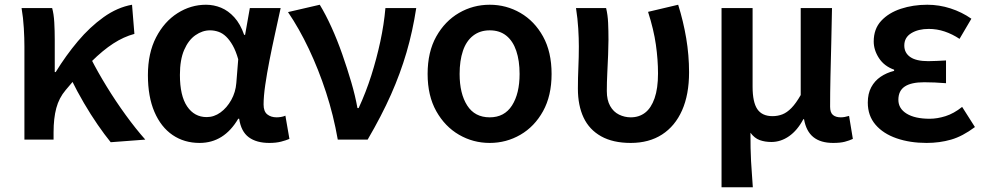

<svg xmlns="http://www.w3.org/2000/svg" viewBox="-20 -589 4155 810"><path d="M83 0V-393Q83 -427 80.5 -470.5Q78 -514 71 -555H200Q207 -530 209 -494.5Q211 -459 211 -421V-285H215Q258 -355 308.5 -415Q359 -475 417 -516.5Q475 -558 537 -569L547 -446Q502 -434 458 -405.5Q414 -377 365.5 -329Q317 -281 257 -209Q229 -176 217.5 -133Q206 -90 206 -31V0ZM447 11Q421 -21 392 -63Q363 -105 334 -154.5Q305 -204 279 -257L364 -341Q392 -286 430 -224Q468 -162 510.5 -103.5Q553 -45 593 0Z M822 14Q757 14 708 -19.5Q659 -53 631.5 -117Q604 -181 604 -272Q604 -365 638.5 -431.5Q673 -498 729 -533.5Q785 -569 849 -569Q882 -569 912.5 -556.5Q943 -544 968.5 -516Q994 -488 1010 -442H1014L1034 -555H1164Q1153 -504 1140.5 -447.5Q1128 -391 1117 -335Q1106 -279 1099 -230.5Q1092 -182 1092 -148Q1092 -119 1107.5 -106.5Q1123 -94 1147 -94Q1155 -94 1165 -95.5Q1175 -97 1184 -101L1201 -3Q1187 3 1166 8.5Q1145 14 1116 14Q1062 14 1029.5 -10Q997 -34 989 -88H985Q925 14 822 14ZM852 -95Q883 -95 910 -114.5Q937 -134 955.5 -167Q974 -200 977 -239L985 -339Q975 -374 962 -397Q949 -420 934 -434.5Q919 -449 901.5 -455Q884 -461 866 -461Q834 -461 804.5 -440.5Q775 -420 757 -378.5Q739 -337 739 -273Q739 -185 769.5 -140Q800 -95 852 -95Z M1405 0Q1387 -103 1355.5 -199.5Q1324 -296 1283 -382.5Q1242 -469 1195 -538L1329 -569Q1354 -528 1378.5 -474Q1403 -420 1424 -360Q1445 -300 1462 -242Q1479 -184 1488 -133H1493Q1524 -200 1546.5 -271Q1569 -342 1584.5 -414Q1600 -486 1606 -555H1736Q1721 -457 1695 -368Q1669 -279 1629.5 -190Q1590 -101 1531 0Z M2046 14Q1976 14 1916.5 -20.5Q1857 -55 1820.5 -120Q1784 -185 1784 -277Q1784 -370 1820.5 -435Q1857 -500 1916.5 -534.5Q1976 -569 2046 -569Q2116 -569 2175.5 -534.5Q2235 -500 2271 -435Q2307 -370 2307 -277Q2307 -185 2271 -120Q2235 -55 2175.5 -20.5Q2116 14 2046 14ZM2046 -94Q2108 -94 2140 -144Q2172 -194 2172 -277Q2172 -333 2158 -374.5Q2144 -416 2116 -438.5Q2088 -461 2046 -461Q2005 -461 1976 -438.5Q1947 -416 1933 -374.5Q1919 -333 1919 -277Q1919 -194 1951 -144Q1983 -94 2046 -94Z M2641 14Q2566 14 2516 -14Q2466 -42 2442 -93Q2418 -144 2418 -215Q2418 -260 2420 -304.5Q2422 -349 2422 -393Q2422 -427 2419.5 -468.5Q2417 -510 2410 -555H2537Q2544 -526 2545.5 -492.5Q2547 -459 2547 -421Q2547 -395 2545.5 -358Q2544 -321 2542 -281Q2540 -241 2540 -205Q2540 -167 2554 -142Q2568 -117 2591.5 -105.5Q2615 -94 2641 -94Q2676 -94 2701.5 -113.5Q2727 -133 2741.5 -174.5Q2756 -216 2756 -279Q2756 -337 2747 -400.5Q2738 -464 2714 -539L2841 -569Q2863 -499 2875 -427.5Q2887 -356 2887 -284Q2887 -190 2857.5 -123.5Q2828 -57 2773 -21.5Q2718 14 2641 14Z M3024 201V-555H3155V-223Q3155 -158 3175 -128.5Q3195 -99 3239 -99Q3261 -99 3280.5 -106.5Q3300 -114 3319 -133.5Q3338 -153 3358 -188V-555H3490Q3489 -486 3487 -411Q3485 -336 3483.5 -266Q3482 -196 3482 -139Q3482 -114 3494 -104Q3506 -94 3527 -94Q3535 -94 3543.5 -95.5Q3552 -97 3562 -100L3578 -3Q3563 4 3544 9Q3525 14 3495 14Q3442 14 3411.5 -10.5Q3381 -35 3372 -86H3369Q3344 -39 3309 -14.5Q3274 10 3234 10Q3207 10 3185 2Q3163 -6 3146 -29Q3146 6 3146.5 35Q3147 64 3148.5 90.5Q3150 117 3152 143.5Q3154 170 3156 201Z M3889 14Q3819 14 3762.5 -5.5Q3706 -25 3673.5 -63Q3641 -101 3641 -156Q3641 -194 3655.5 -221Q3670 -248 3695 -265Q3720 -282 3752 -290V-295Q3710 -310 3688 -344Q3666 -378 3666 -414Q3666 -467 3697.5 -501Q3729 -535 3780.5 -552Q3832 -569 3892 -569Q3942 -569 3990 -553.5Q4038 -538 4078 -510L4028 -425Q3998 -445 3965.5 -456Q3933 -467 3898 -467Q3854 -467 3824.5 -449Q3795 -431 3795 -397Q3795 -366 3820 -348.5Q3845 -331 3896 -331Q3913 -331 3932 -332Q3951 -333 3971 -334V-238Q3946 -240 3923.5 -241Q3901 -242 3879 -242Q3824 -242 3797 -224Q3770 -206 3770 -168Q3770 -131 3805 -109.5Q3840 -88 3902 -88Q3934 -88 3969 -99Q4004 -110 4039 -138L4093 -53Q4041 -14 3992.5 0Q3944 14 3889 14Z"/></svg>

Font: Noto Sans SC SemiBold
Style: Regular
Weight: 600
Designer: Ryoko NISHIZUKA 西塚涼子 (kana, bopomofo & ideographs); Paul D. Hunt (Latin, Greek & Cyrillic); Sandoll Communications 산돌커뮤니
Foundry: Adobe
Version: Version 2.004-H2;hotconv 1.0.118;makeotfexe 2.5.65603